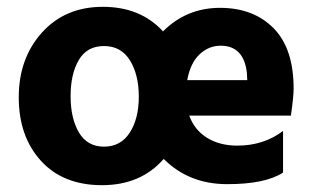

<svg xmlns="http://www.w3.org/2000/svg" viewBox="-20 -535 919 563"><path d="M810 -29Q758 5 646 5Q534 5 460 -69Q393 8 279 8Q165 8 100 -63.5Q35 -135 35 -249.5Q35 -364 103 -439.5Q171 -515 281.5 -515Q392 -515 458 -443Q527 -512 625 -512Q723 -512 782 -452.5Q841 -393 841 -275Q841 -252 833 -196H535Q550 -154 587 -131Q624 -108 676 -108Q753 -108 810 -151ZM627 -401Q592 -401 565 -375.5Q538 -350 529 -300H705L704 -321Q695 -401 627 -401ZM211 -359Q187 -318 187 -253Q187 -188 211.5 -146.5Q236 -105 285 -105Q334 -105 360.5 -146Q387 -187 387 -251.5Q387 -316 361 -358Q335 -400 285 -400Q235 -400 211 -359Z"/></svg>

Font: Hind Colombo
Style: Bold
Weight: 700
Designer: Jyotish Sonowal, Aditi Pimprikar
Foundry: Indian Type Foundry
Version: Version 1.000;PS 1.0;hotconv 1.0.86;makeotf.lib2.5.63406; tt